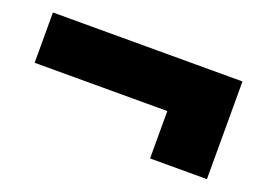

<svg xmlns="http://www.w3.org/2000/svg" viewBox="-55 -447 669 495"><g transform="rotate(20 280.0 -200.0)"><path d="M540 -334V-66H384V-196H20V-334Z"/></g></svg>

Font: Fivo Sans Black
Style: Regular
Weight: 900
Designer: Alexander Slobzheninov
Foundry: Alexander Slobzheninov
Version: 1.0